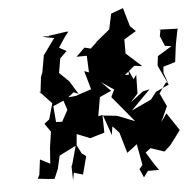

<svg xmlns="http://www.w3.org/2000/svg" viewBox="-65 -1002 1179 1164"><g transform="rotate(-5 525.0 -420.5)"><path d="M373 -825 262 -809C262 -809 268 -806 268 -806C268 -806 224 -809 224 -809L249 -801L295 -793L217 -685L224 -696L205 -590L195 -566L183 -465L176 -478L249 -400L222 -304L191 -280L226 -229L212 -134L205 -36L145 -67L133 26L121 48L181 55L223 58L248 -1L266 -80L368 -131L338 -22L332 -8L334 75L343 31L397 47L426 -63L400 -82L374 -133L380 -201L460 -169L548 -195L546 -303L520 -297L540 -412L611 -444L554 -502L630 -450L609 -406C653 -353 696 -301 740 -248L634 -290L549 -299L592 -177L600 -229L639 -187L676 -61L738 -108L761 20L741 44L764 96L791 59H859C833 23 809 -15 787 -53L819 -77L901 -49L939 -83L1005 -171L933 -279L897 -227L940 -322L902 -403L945 -464L957 -467L937 -524L943 -620L913 -554L1013 -584L1026 -687L1044 -780L1050 -784L934 -788L941 -783L934 -748L960 -687L999 -682L912 -629L905 -571L962 -451L882 -415L847 -370L726 -314L844 -433L803 -424L723 -363L769 -414L771 -528L753 -502L726 -560L727 -532H703L764 -583L812 -577L718 -662V-750L696 -734L792 -792L759 -824L726 -937L652 -910L632 -816L548 -747L542 -702L473 -719L420 -668L545 -669L551 -748L482 -683L487 -567L459 -577L491 -464L400 -434L406 -433L313 -424L337 -352L299 -283L237 -286L263 -272L254 -382L335 -417L384 -455L413 -443L363 -524L306 -579L321 -667L363 -708L319 -732L361 -795L384 -824Z"/></g></svg>

Font: Hussar Lance
Style: ExBdObl
Weight: 700
Foundry: Cannot Into Space Fonts, PlusOne Fonts
Version: Version 2.270